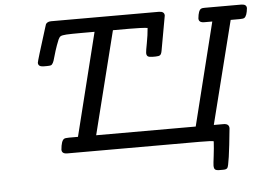

<svg xmlns="http://www.w3.org/2000/svg" viewBox="-56 -769 1382 1001"><g transform="rotate(-5 634.5 -269.0)"><path d="M158.2 -483.9Q158.2 -491.7 212.9 -665Q215.8 -676.3 218 -680.7Q220.2 -685.1 227.1 -689.5Q233.9 -693.8 246.1 -693.8H809.1Q838.9 -693.8 838.9 -671.9Q838.9 -670.9 806.2 -490.2Q803.2 -473.1 796.6 -468Q790 -462.9 772.9 -462.9H756.8Q738.8 -462.9 731.9 -468Q725.1 -473.1 725.1 -485.8Q725.1 -494.6 733.2 -536.4Q741.2 -578.1 744.1 -615.2Q713.4 -619.1 649.9 -619.1H563L428.2 -81.1H949.2L1083 -619.1H1041Q1012.2 -619.1 1012.2 -641.1Q1016.1 -683.1 1030.8 -690.9Q1035.6 -693.8 1048.8 -693.8H1240.2Q1269 -693.8 1269 -672.9Q1265.1 -632.8 1251 -623Q1245.1 -619.1 1226.1 -619.1H1179.2L1043.9 -81.1H1094.2Q1124 -81.1 1124 -57.1Q1105 137.7 1094.2 148.9Q1088.4 155.8 1074.2 155.8H1053.2Q1036.1 155.8 1030 150.4Q1023.9 145 1023.9 129.9Q1023.9 121.1 1029.1 80.1Q1034.2 39.1 1036.1 3.9Q1032.2 0 961.9 0H270Q241.2 0 241.2 -22Q245.1 -67.9 259.8 -77.1Q265.6 -81.1 286.1 -81.1H333L466.8 -619.1H399.9Q341.8 -619.1 319.3 -617.7Q296.9 -616.2 289.6 -612.1Q282.2 -607.9 276.9 -596.2Q264.6 -566.4 255.9 -538.8Q247.1 -511.2 244.1 -499Q241.2 -486.8 236.1 -476.8Q231 -466.8 224.4 -464.8Q217.8 -462.9 204.1 -462.9H187Q158.2 -462.9 158.2 -483.9Z"/></g></svg>

Font: CMU Concrete
Style: BoldItalic
Weight: 700
Italic angle: -14.04°
Version: Version 0.7.0